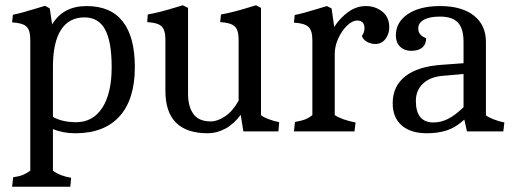

<svg xmlns="http://www.w3.org/2000/svg" viewBox="-20 -499 1955 729"><path d="M95 149V-348Q95 -385 80 -398.5Q65 -412 26 -414L29 -443Q60 -449 118 -467L151 -477L169 -467L178 -406Q219 -476 309 -476Q400 -476 446 -417.5Q492 -359 492 -244Q492 -122 434 -57.5Q376 7 266 7Q219 7 181 -9V149Q207 169 250 176L247 210H26L30 174Q52 171 66 165.5Q80 160 95 149ZM404 -244Q404 -341 379 -387Q354 -433 301 -433Q242 -433 211.5 -385.5Q181 -338 181 -245V-55Q217 -35 269 -35Q333 -35 368.5 -90Q404 -145 404 -244Z M608 -154V-349Q608 -386 593 -399.5Q578 -413 539 -415L541 -444Q587 -452 654 -473L674 -479L694 -469V-143Q694 -94 714.5 -66Q735 -38 780 -38Q806 -38 835 -57.5Q864 -77 886 -117V-349Q886 -386 870.5 -399.5Q855 -413 816 -415L819 -444Q865 -452 932 -473L952 -479L971 -469V-62Q980 -54 1000 -46.5Q1020 -39 1040 -35L1037 0H904L894 -63Q868 -28 835.5 -10.5Q803 7 769 7Q608 7 608 -154Z M1166 -62V-347Q1166 -384 1150.5 -397.5Q1135 -411 1096 -413L1099 -442Q1130 -448 1188 -466L1221 -476L1239 -467L1249 -397Q1272 -432 1303 -454Q1334 -476 1369 -476Q1405 -476 1431.5 -455Q1458 -434 1458 -395Q1458 -370 1443.5 -351Q1429 -332 1405 -332Q1388 -332 1373 -340.5Q1358 -349 1354 -363Q1358 -367 1361 -375.5Q1364 -384 1364 -391Q1364 -421 1336 -421Q1318 -421 1298 -402Q1278 -383 1264.5 -353.5Q1251 -324 1251 -294V-62Q1278 -44 1330 -34L1326 0H1096L1100 -36Q1123 -40 1137 -45Q1151 -50 1166 -62Z M1471 -107Q1471 -172 1519 -209.5Q1567 -247 1658 -253L1740 -259V-340Q1740 -390 1719 -413Q1698 -436 1651 -436Q1611 -436 1589.5 -424Q1568 -412 1568 -391Q1568 -365 1598 -354Q1598 -331 1583.5 -318.5Q1569 -306 1541 -306Q1515 -306 1499 -322Q1483 -338 1483 -364Q1483 -415 1528.5 -445.5Q1574 -476 1651 -476Q1733 -476 1779 -440Q1825 -404 1825 -340V-61Q1834 -54 1854 -46Q1874 -38 1895 -34L1891 0H1753L1743 -45Q1712 -16 1678 -4.5Q1644 7 1601 7Q1539 7 1505 -23Q1471 -53 1471 -107ZM1740 -92V-218L1660 -211Q1613 -207 1586 -181.5Q1559 -156 1559 -116Q1559 -34 1626 -34Q1654 -34 1681 -47.5Q1708 -61 1740 -92Z"/></svg>

Font: Caladea
Style: Regular
Weight: 400
Designer: Carolina Giovagnoli and Andres Torresi
Foundry: Carolina Giovagnoli & Andres Torresi
Version: Version 1.001